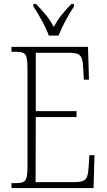

<svg xmlns="http://www.w3.org/2000/svg" viewBox="-20 -951 540 971"><path d="M38 0V-25H61Q85 -25 97.5 -30.5Q110 -36 114.5 -54Q119 -72 119 -108V-605Q119 -642 114.5 -660Q110 -678 97.5 -683.5Q85 -689 61 -689H38V-714H425L430 -548H404L401 -601Q400 -635 394.5 -653Q389 -671 374.5 -677.5Q360 -684 329 -684H161V-389H367V-359H161L160 -30H356Q386 -30 400.5 -36.5Q415 -43 420.5 -58.5Q426 -74 428 -102L432 -166H458L453 0ZM227 -771Q219 -794 205.5 -820.5Q192 -847 177 -873Q162 -899 149 -918V-931H162Q191 -901 212 -875.5Q233 -850 252 -815Q271 -850 291.5 -875.5Q312 -901 341 -931H354V-918Q335 -890 312 -847.5Q289 -805 276 -771Z"/></svg>

Font: Noto Serif Condensed ExtraLight
Style: Regular
Weight: 200
Width: 3
Designer: Monotype Design Team
Foundry: Monotype Imaging Inc.
Version: Version 2.013; ttfautohint (v1.8.4.7-5d5b)